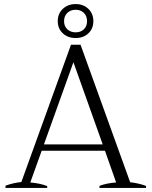

<svg xmlns="http://www.w3.org/2000/svg" viewBox="-20 -924 745 944"><path d="M264 -820Q264 -857 289 -880.5Q314 -904 352 -904Q390 -904 414.5 -880.5Q439 -857 439 -820Q439 -783 414.5 -760Q390 -737 352 -737Q314 -737 289 -760Q264 -783 264 -820ZM295 -820Q295 -795 311 -780Q327 -765 352 -765Q377 -765 392.5 -780Q408 -795 408 -820Q408 -845 392.5 -860.5Q377 -876 352 -876Q327 -876 311 -860.5Q295 -845 295 -820ZM698 -10V0H469V-10Q501 -23 551 -27L496 -183H185L129 -27Q181 -22 212 -9V0H7V-11Q45 -25 85 -29L329 -704H376L620 -28Q663 -23 698 -10ZM485 -214 341 -618 196 -214Z"/></svg>

Font: Trirong Light
Style: Regular
Weight: 300
Designer: Katatrad Team
Foundry: CadsonDemak
Version: Version 1.001